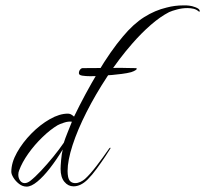

<svg xmlns="http://www.w3.org/2000/svg" viewBox="-20 -682 762 713"><path d="M79 11Q64 11 51 1Q38 -9 30 -22Q22 -35 22 -44Q22 -78 43 -115.5Q64 -153 96.5 -186Q129 -219 165 -239.5Q201 -260 232 -260Q237 -260 242 -258Q247 -256 255 -249Q295 -332 343 -412.5Q391 -493 436 -546Q475 -593 515.5 -618.5Q556 -644 599 -654Q629 -662 661 -662Q666 -662 672 -662Q678 -662 683 -661Q693 -660 706 -655Q719 -650 721 -644Q723 -640 721 -639Q719 -638 716 -641Q709 -647 698.5 -649.5Q688 -652 676 -652Q657 -652 638 -647Q619 -642 608 -637Q575 -620 540 -589.5Q505 -559 471 -520Q422 -464 378.5 -398Q335 -332 301.5 -266Q268 -200 249.5 -143Q231 -86 231 -47Q231 -41 231.5 -35.5Q232 -30 233 -25Q236 -12 243 -7Q250 -2 259 -2Q269 -2 278.5 -6.5Q288 -11 295 -17Q314 -34 338.5 -66Q363 -98 385 -130Q389 -135 390 -133Q391 -131 389 -129Q385 -122 371 -101Q357 -80 339.5 -56Q322 -32 306 -16Q280 10 253 10Q233 10 219 -7Q205 -24 205 -55Q205 -65 207 -88Q209 -111 213 -127Q190 -89 165.5 -57.5Q141 -26 118.5 -7.5Q96 11 79 11ZM72 -2Q81 -2 92 -10Q110 -24 132.5 -48Q155 -72 177.5 -99.5Q200 -127 217 -152Q222 -168 231 -190Q240 -212 247 -230Q234 -232 217.5 -226.5Q201 -221 194 -217Q167 -201 137.5 -172.5Q108 -144 85 -111.5Q62 -79 51 -49Q48 -42 48 -33Q48 -21 54.5 -11.5Q61 -2 72 -2ZM315 -399Q299 -399 286 -401Q273 -403 273 -410Q273 -418 277.5 -423.5Q282 -429 287 -429Q323 -429 359 -429.5Q395 -430 430 -430Q437 -430 453.5 -429.5Q470 -429 484 -429Q488 -429 488 -426Q488 -425 483.5 -421.5Q479 -418 467 -414Q452 -410 432 -407.5Q412 -405 395.5 -403.5Q379 -402 373 -402Q369 -402 351.5 -400.5Q334 -399 315 -399Z"/></svg>

Font: The Nautigal
Style: Regular
Weight: 400
Designer: Robert E. Leuschke
Foundry: Robert E. Leuschke
Version: Version 1.100; ttfautohint (v1.8.3)